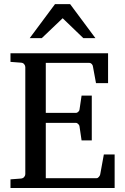

<svg xmlns="http://www.w3.org/2000/svg" viewBox="-20 -936 623 956"><path d="M550.8 0H32.2V-43L84 -46.9Q94.7 -47.9 100.3 -54.7Q106 -61.5 106 -68.8V-602.1Q106 -609.4 100.3 -616.5Q94.7 -623.5 84 -624L32.2 -627.9V-670.9H518.1V-522H458L442.9 -604Q442.4 -611.3 437 -617.2Q431.6 -623 424.8 -623H208V-374H357.9Q364.7 -374 370.4 -379.9Q376 -385.7 376 -391.1L386.2 -460H437V-236.8H386.2L376 -306.2Q376 -311.5 370.1 -317.9Q364.3 -324.2 357.9 -324.2H208V-48.8H460.9Q467.3 -48.8 472.9 -55.9Q478.5 -63 479 -67.9L497.1 -167H550.8ZM455.1 -746.1H395L292 -845.2L188 -746.1H127.9L253.9 -915.5H329.1Z"/></svg>

Font: Charis
Style: Regular
Weight: 400
Designer: Walt Agee, Miriam Martin, Annie Olsen, Victor Gaultney, Lorna Priest, Alan Ward, Bob Hallissy, Martin Hosken, Sharon Cor
Foundry: SIL Global
Version: Version 7.000